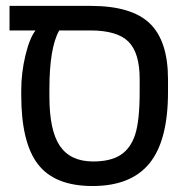

<svg xmlns="http://www.w3.org/2000/svg" viewBox="-20 -619 640 649"><path d="M51.8 -314Q51.8 -372.6 65.9 -431.6Q80.1 -490.7 100.1 -516.1H12.2V-599.1H286.1Q424.8 -599.1 486.3 -539.8Q547.9 -480.5 547.9 -351.1V-308.1Q547.9 -144 485.4 -67.1Q422.9 9.8 293 9.8Q165 9.8 108.4 -63.7Q51.8 -137.2 51.8 -296.9ZM180.2 -516.1Q147 -457.5 147 -317.9V-292Q147 -177.7 182.6 -125.5Q218.3 -73.2 294.9 -73.2Q354 -73.2 387.9 -95.5Q421.9 -117.7 437 -164.6Q452.1 -211.4 452.1 -309.1V-352.1Q452.1 -440.4 414.1 -478.3Q376 -516.1 285.2 -516.1Z"/></svg>

Font: Liberation Mono
Style: Regular
Weight: 400
Monospace: yes
Designer: Steve Matteson
Foundry: Ascender Corporation
Version: Version 2.1.5